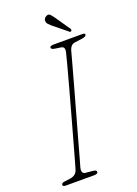

<svg xmlns="http://www.w3.org/2000/svg" viewBox="-160 -918 700 983"><g transform="rotate(-20 190.0 -426.5)"><path d="M122.5 -61.5Q118 -44 122.8 -36Q127.5 -28 137 -27L178.5 -23Q197 -21 196 -11Q196 -5 190 -2.5Q184 0 177 0H20Q5 0 5 -9.5Q5 -20 24 -22L52 -25.5Q87.5 -30 96 -61Q99.5 -72 110.8 -112.5Q122 -153 138.5 -211.8Q155 -270.5 173.2 -336.5Q191.5 -402.5 208.5 -464.5Q225.5 -526.5 238.2 -574.2Q251 -622 256 -643Q258.5 -654.5 255.5 -663Q252.5 -671.5 237.5 -673.5L207.5 -678Q188.5 -680.5 188.5 -690.5Q189 -700 209.5 -700H366Q380 -700 380 -692.5Q380 -682 357 -678.5L319 -673.5Q303.5 -671.5 295.8 -663.5Q288 -655.5 284 -642.5Q278.5 -621 265.2 -573.2Q252 -525.5 234.8 -463.2Q217.5 -401 199 -335Q180.5 -269 164.2 -210.5Q148 -152 136.8 -111.8Q125.5 -71.5 122.5 -61.5ZM263 -826.5 318 -746.5Q319.5 -744 320.2 -740.5Q321 -737 318 -734.5Q312.5 -729.5 308.5 -733.5L231 -796.5Q223 -803.5 216.8 -810.2Q210.5 -817 210 -825.5Q207.5 -843 227.5 -851.5Q238.5 -855.5 245.5 -848.2Q252.5 -841 263 -826.5Z"/></g></svg>

Font: Fraunces144ptSuperSoftThinItalic
Style: Italic
Weight: 100
Italic angle: -16°
Version: Version 1.000;[0bf87f6ff]